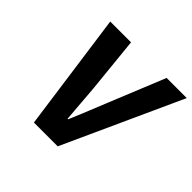

<svg xmlns="http://www.w3.org/2000/svg" viewBox="-161 -836 1011 1011"><g transform="rotate(45 345.0 -330.0)"><path d="M211.9 0 120.1 -660.2H274.9L306.2 -351.1Q309.6 -314.5 314.7 -244.9Q319.8 -175.3 323.2 -139.2H327.1Q348.1 -187.5 414.1 -351.1L540 -660.2H689.9L389.2 0Z"/></g></svg>

Font: Office Code Pro Bold Italic
Style: Regular
Weight: 700
Italic angle: -9°
Designer: Nathan Rutzky & Paul D. Hunt
Foundry: Adobe Systems Incorporated
Version: Version 1.004;PS 001.004;hotconv 1.0.70;makeotf.lib2.5.58329